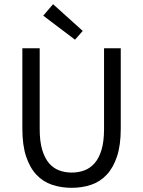

<svg xmlns="http://www.w3.org/2000/svg" viewBox="-20 -887 685 919"><path d="M323 12Q273 12 229.5 -2.5Q186 -17 154.5 -50.5Q123 -84 105 -138Q87 -192 87 -271V-656H170V-269Q170 -210 182 -170Q194 -130 214.5 -106Q235 -82 263 -71.5Q291 -61 323 -61Q356 -61 384 -71.5Q412 -82 433 -106Q454 -130 466 -170Q478 -210 478 -269V-656H558V-271Q558 -192 540 -138Q522 -84 490.5 -50.5Q459 -17 416 -2.5Q373 12 323 12ZM339 -697 187 -812 234 -867 376 -739Z"/></svg>

Font: Processing Sans Pro
Style: Regular
Weight: 400
Designer: Paul D. Hunt
Foundry: Adobe Systems Incorporated
Version: Version 2.020;PS 2.000;hotconv 1.0.86;makeotf.lib2.5.63406